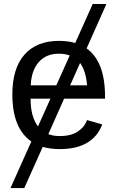

<svg xmlns="http://www.w3.org/2000/svg" viewBox="-20 -745 596 972"><path d="M33.2 207H103L196.3 -1.5C222.3 6 251 9.8 282.2 9.8C394.2 9.8 466 -31.9 497.6 -115.2L420.4 -137.2C412.3 -113.8 396.7 -94.4 373.8 -79.1C350.8 -63.8 320.3 -56.2 282.2 -56.2C260.7 -56.2 241.5 -59.4 224.6 -65.9L304.7 -245.6H511.7V-257.3C511.7 -374.8 480.6 -455.7 418.5 -500L518.6 -724.6H449.2L360.8 -527.3C336.8 -534.5 309.4 -538.1 278.8 -538.1C203 -538.1 144.6 -514.8 103.8 -468.3C62.9 -421.7 42.5 -354.8 42.5 -267.6C42.5 -152.3 74.5 -72.8 138.7 -28.8ZM265.1 -313H135.7C137.7 -362.8 151.1 -401.9 176 -430.4C200.9 -458.9 234.7 -473.1 277.3 -473.1C297.9 -473.1 316.4 -470.2 333 -464.4ZM134.8 -245.6H235.4L172.4 -105C147.3 -137.5 134.8 -184.4 134.8 -245.6ZM420.9 -313H335L385.3 -426.3C404.8 -399.9 416.7 -362.1 420.9 -313Z"/></svg>

Font: Arimo
Style: Regular
Weight: 400
Designer: Steve Matteson
Foundry: Monotype Imaging Inc.
Version: Version 1.32